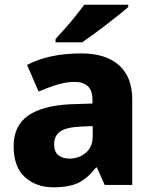

<svg xmlns="http://www.w3.org/2000/svg" viewBox="-20 -786 650 816"><path d="M326 -559Q429 -559 485.5 -509Q542 -459 542 -363V0H425L392 -74H388Q353 -29 314 -9.5Q275 10 206 10Q134 10 86 -33Q38 -76 38 -165Q38 -252 100 -295Q162 -338 282 -343L373 -346V-359Q373 -402 353 -420Q333 -438 297 -438Q262 -438 222.5 -426Q183 -414 144 -397L95 -510Q140 -534 198 -546.5Q256 -559 326 -559ZM323 -248Q260 -245 235 -226.5Q210 -208 210 -173Q210 -141 228 -126.5Q246 -112 275 -112Q316 -112 345 -137Q374 -162 374 -206V-250ZM525 -756Q509 -742 484 -722Q459 -702 430.5 -680Q402 -658 375 -638.5Q348 -619 329 -606H216V-620Q232 -638 255 -663.5Q278 -689 300 -716.5Q322 -744 338 -766H525Z"/></svg>

Font: Noto Sans Thai Looped ExtraBold
Style: Regular
Weight: 800
Designer: Sasikarn Vongin, Ben Mitchell
Foundry: The Fontpad Ltd
Version: Version 1.001; ttfautohint (v1.8.4.7-5d5b)